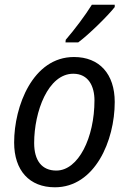

<svg xmlns="http://www.w3.org/2000/svg" viewBox="-20 -786 546 815"><path d="M259 -617 258 -606H312C358 -640 439 -720 467 -756V-766H370C342 -721 297 -661 259 -617ZM213 9C383 9 467 -189 467 -353C467 -472 402 -544 294 -544C119 -544 40 -335 40 -181C40 -62 105 9 213 9ZM219 -62C158 -62 125 -104 125 -179C125 -312 184 -473 291 -473C356 -473 381 -419 381 -360C381 -202 313 -62 219 -62Z"/></svg>

Font: Noto Sans SemiCondensed
Style: Italic
Weight: 400
Width: 4
Italic angle: -12°
Designer: Monotype Design Team
Foundry: Monotype Imaging Inc.
Version: Version 2.013